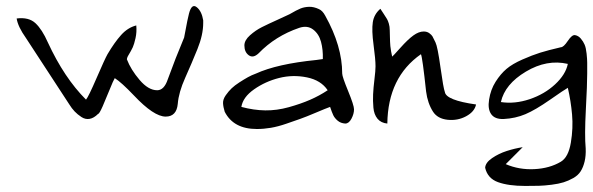

<svg xmlns="http://www.w3.org/2000/svg" viewBox="-20 -476 1959 634"><path d="M630 -452Q646 -439 651 -409Q651 -404 651 -400Q651 -361 632 -314Q613 -267 591.5 -219Q570 -171 567 -133Q563 -91 527 -91Q488 -91 422 -161Q381 -204 359 -218Q354 -210 342 -180Q330 -150 319 -125Q308 -100 304 -100Q290 -86 276 -83.5Q262 -81 249 -89.5Q236 -98 226.5 -108Q217 -118 209 -131L66 -350Q39 -388 35 -415Q75 -420 97 -399.5Q119 -379 138 -336Q192 -219 264 -147Q272 -156 299 -218.5Q326 -281 335 -297Q358 -336 380 -360.5Q402 -385 430 -392Q432 -370 427.5 -350Q423 -330 418.5 -320Q414 -310 402 -290Q399 -284 399 -280Q412 -246 441 -212Q470 -178 499 -178Q522 -178 534 -214Q559 -283 588 -352Q601 -422 604 -431Q613 -466 630 -452Z M968 -384Q889 -357 834 -300Q816 -283 801.5 -293.5Q787 -304 787 -326Q787 -343 805.5 -359.5Q824 -376 845 -386.5Q866 -397 896 -410.5Q926 -424 936 -429Q960 -443 972.5 -448Q985 -453 1000.5 -453.5Q1016 -454 1033 -446Q1045 -441 1054 -424Q1110 -324 1110 -233Q1110 -223 1129.5 -175.5Q1149 -128 1149 -115Q1149 -100 1140.5 -84Q1132 -68 1120 -68Q1105 -69 1095 -77.5Q1085 -86 1080.5 -95.5Q1076 -105 1070 -123Q1056 -118 1023 -104Q990 -90 971.5 -83.5Q953 -77 925.5 -67.5Q898 -58 874.5 -54Q851 -50 828 -50Q751 -50 722 -107Q717 -123 716.5 -135.5Q716 -148 725.5 -161.5Q735 -175 745 -184.5Q755 -194 770.5 -204Q786 -214 798.5 -221Q811 -228 825 -233Q895 -265 1025 -278Q1039 -280 1046 -281Q1047 -312 1040 -338Q1033 -364 1014 -378.5Q995 -393 968 -384ZM1062 -178Q1040 -211 993.5 -220.5Q947 -230 901.5 -218.5Q856 -207 819 -181Q782 -155 777 -123Q818 -112 856 -111.5Q894 -111 933.5 -122Q973 -133 1004 -146.5Q1035 -160 1062 -178Z M1267 -376Q1267 -369 1267.5 -356.5Q1268 -344 1268 -338.5Q1268 -333 1269 -323.5Q1270 -314 1271.5 -306Q1273 -298 1275 -289Q1277 -290 1302 -318Q1327 -346 1345 -359Q1363 -372 1379 -372Q1390 -372 1397.5 -366.5Q1405 -361 1408 -356Q1411 -351 1418 -336Q1425 -322 1434.5 -253.5Q1444 -185 1449 -172Q1453 -145 1552 -131Q1547 -107 1519 -92Q1491 -77 1458 -80.5Q1425 -84 1410 -107Q1392 -135 1387 -174Q1375 -286 1370 -297Q1261 -221 1259 -68Q1238 -70 1226.5 -84Q1215 -98 1213 -120.5Q1211 -143 1212 -164.5Q1213 -186 1216.5 -214.5Q1220 -243 1220 -257Q1220 -280 1213.5 -328Q1207 -376 1211 -402.5Q1215 -429 1236 -447Q1240 -441 1247.5 -429.5Q1255 -418 1258 -413Q1261 -408 1264 -398Q1267 -388 1267 -376Z M1643 -83Q1614 -82 1602 -99Q1590 -116 1595 -147Q1600 -180 1616.5 -206Q1633 -232 1652.5 -248.5Q1672 -265 1705 -279.5Q1738 -294 1763.5 -302Q1789 -310 1832 -320Q1841 -320 1855 -341Q1869 -362 1879 -360Q1890 -358 1898 -348.5Q1906 -339 1910.5 -328.5Q1915 -318 1917 -299Q1919 -280 1919 -269Q1919 -258 1919 -237Q1919 -234 1919 -233Q1919 -198 1914.5 -113.5Q1910 -29 1914 14Q1915 38 1910.5 57Q1906 76 1897.5 89.5Q1889 103 1873 112Q1857 121 1841 126Q1825 131 1801.5 134Q1778 137 1759.5 137.5Q1741 138 1714 138Q1659 138 1624.5 125.5Q1590 113 1582 78Q1583 61 1605 46Q1627 31 1653.5 22.5Q1680 14 1706 10L1650 66Q1694 85 1744.5 82.5Q1795 80 1832 58Q1857 43 1865 -5Q1873 -53 1869 -98Q1865 -143 1855 -186Q1844 -180 1796 -146.5Q1748 -113 1715 -99Q1682 -85 1643 -83ZM1855 -265Q1786 -281 1716.5 -239.5Q1647 -198 1634 -139Q1680 -132 1729 -148.5Q1778 -165 1813 -197.5Q1848 -230 1855 -265Z"/></svg>

Font: Long Cang
Style: Regular
Weight: 400
Designer: ZhongQi
Foundry: ZhongQi
Version: Version 2.001